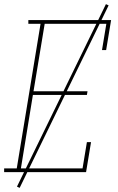

<svg xmlns="http://www.w3.org/2000/svg" viewBox="-49 -832 569 928"><path d="M-29 0V-18H32L147 -717H88V-735H488L464 -590H444L465 -717H167L113 -391H374L371 -373H110L52 -18H350L371 -145H391L367 0ZM46 76 33 70 463 -812 476 -806Z"/></svg>

Font: Iosevka Curly Slab Thin
Style: Italic
Weight: 100
Italic angle: -9°
Monospace: yes
Designer: Belleve Invis
Foundry: Belleve Invis
Version: Version 22.1.2; ttfautohint (v1.8.4)